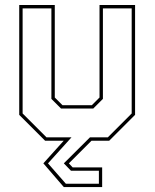

<svg xmlns="http://www.w3.org/2000/svg" viewBox="-20 -560 616 764"><path d="M234 184.5 152.5 90 233.5 0H159.5L56.5 -103V-540H198V-172L228.5 -141.5H345.5L376 -172V-540H517.5V-103L414.5 0H344L254 90L269 106H386.5V184.5ZM242 171H373.5V119.5H262.5L234 90L338 -13.5H409L504 -108.5V-526.5H389.5V-166.5L351 -128H223L184.5 -166.5V-526.5H70V-108.5L165 -13.5H264.5L171 90Z"/></svg>

Font: Tourney Thin Thin
Style: Regular
Weight: 250
Version: Version 1.015